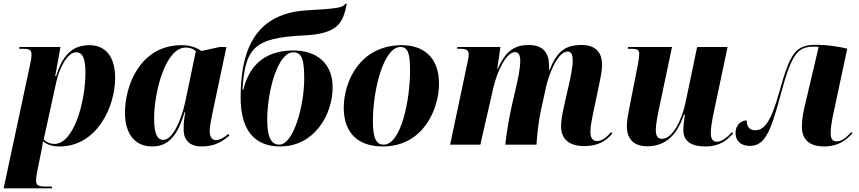

<svg xmlns="http://www.w3.org/2000/svg" viewBox="-37 -794 4715 1054"><path d="M130 -448 -17 240H247L249 230H213C175 230 161 224 161 197C161 186 162 174 166 154L190 35C194 13 197 -1 199 -18C221 -1 247 10 289 10C497 10 595 -210 595 -366C595 -492 535 -546 454 -546C353 -546 304 -482 271 -376H266L295 -536H70L68 -526H92C130 -526 136 -516 136 -491C136 -482 134 -466 130 -448ZM262 -4C237 -4 215 -15 203 -29L272 -344C288 -418 333 -507 380 -507C414 -507 432 -478 432 -397C432 -231 367 -4 262 -4Z M799 10C885 10 938 -47 976 -178H980C975 -149 971 -123 971 -84C971 -21 1008 10 1070 10C1146 10 1185 -20 1222 -49L1217 -59C1198 -43 1173 -25 1149 -25C1128 -25 1114 -41 1114 -74C1114 -103 1126 -156 1131 -181L1206 -536H1169L1069 -514C1044 -532 1008 -546 960 -546C731 -546 649 -322 649 -176C649 -60 702 10 799 10ZM859 -26C829 -26 809 -54 809 -143C809 -287 870 -533 983 -533C1005 -533 1024 -527 1038 -513L980 -235C957 -128 909 -26 859 -26Z M1501 10C1687 10 1789 -162 1789 -315C1789 -446 1702 -517 1573 -517C1393 -517 1324 -407 1299 -302H1294C1308 -530 1359 -586 1624 -599C1820 -608 1845 -666 1867 -774L1858 -773C1845 -752 1820 -747 1644 -737C1341 -718 1284 -485 1284 -257C1284 -90 1352 10 1501 10ZM1496 0C1450 0 1430 -45 1430 -136C1430 -295 1488 -507 1573 -507C1623 -507 1633 -459 1633 -361C1633 -219 1576 0 1496 0Z M2064 10C2288 10 2373 -197 2373 -335C2373 -485 2281 -546 2170 -546C1937 -546 1850 -344 1850 -202C1850 -59 1934 10 2064 10ZM2069 0C2029 0 2010 -34 2010 -129C2010 -301 2069 -536 2161 -536C2202 -536 2214 -503 2214 -405C2214 -245 2165 0 2069 0Z M3171 8C3250 8 3294 -24 3324 -61L3318 -69C3300 -49 3274 -20 3241 -20C3218 -20 3204 -35 3204 -70C3204 -93 3209 -123 3216 -158L3250 -320C3257 -356 3268 -399 3268 -438C3268 -507 3233 -547 3155 -547C3065 -547 3022 -512 2980 -411H2977C2977 -416 2977 -428 2977 -436C2976 -502 2947 -547 2865 -547C2801 -547 2742 -526 2696 -416H2693L2710 -536H2474L2473 -526H2491C2525 -526 2536 -518 2536 -494C2536 -480 2531 -461 2528 -445L2434 0H2600L2671 -311C2690 -394 2739 -508 2791 -508C2814 -508 2819 -482 2819 -460C2819 -441 2815 -399 2802 -342L2774 -220C2760 -160 2743 -64 2737 0H2908C2912 -60 2921 -139 2933 -191L2960 -314C2977 -391 3025 -511 3079 -511C3105 -511 3107 -481 3107 -459C3107 -425 3095 -370 3089 -343L3058 -206C3049 -163 3043 -131 3043 -102C3043 -29 3088 8 3171 8Z M3835 10C3914 10 3955 -24 3987 -62L3981 -69C3958 -42 3926 -16 3898 -16C3876 -16 3865 -32 3865 -64C3865 -85 3869 -116 3875 -147L3957 -536H3790L3726 -230C3705 -129 3652 -32 3598 -32C3575 -32 3563 -47 3563 -79C3563 -101 3569 -141 3577 -179L3652 -536H3411L3409 -526H3430C3466 -526 3472 -517 3472 -497C3472 -485 3470 -468 3464 -436L3420 -213C3413 -178 3404 -134 3404 -102C3404 -43 3431 9 3516 9C3606 9 3676 -40 3717 -164H3723C3720 -151 3714 -97 3714 -81C3714 -33 3740 10 3835 10Z M4488 10C4564 10 4609 -25 4643 -63L4637 -69C4600 -30 4578 -18 4555 -18C4534 -18 4523 -31 4523 -62C4523 -89 4528 -125 4536 -161L4614 -527C4563 -539 4504 -548 4445 -548C4332 -548 4302 -509 4241 -289C4193 -116 4155 -79 4108 -79C4071 -79 4062 -108 4062 -133C4038 -133 4001 -115 4001 -63C4001 -19 4032 7 4079 7C4163 7 4194 -72 4249 -276C4309 -498 4340 -538 4432 -538C4442 -538 4449 -537 4457 -536L4385 -230C4371 -174 4365 -137 4365 -99C4365 -27 4407 10 4488 10Z"/></svg>

Font: Noto Serif Display SemiCondensed ExtraBold
Style: Italic
Weight: 800
Width: 4
Italic angle: -12°
Designer: Monotype Design Team
Foundry: Monotype Imaging Inc.
Version: Version 2.009